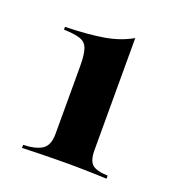

<svg xmlns="http://www.w3.org/2000/svg" viewBox="-77 -760 423 470"><g transform="rotate(20 134.5 -525.0)"><path d="M29.8 -351.6V-359.7Q61.3 -360.5 78.2 -371Q95.2 -381.5 95.2 -412.1V-588.7Q95.2 -618.5 89.9 -633.5Q84.7 -648.4 69.8 -653.2Q54.8 -658.1 27.4 -658.9V-666.1Q88.7 -667.7 128.2 -674.6Q167.7 -681.5 198.4 -699.2V-407.3Q198.4 -379.8 209.7 -370.2Q221 -360.5 250 -359.7V-351.6Q235.5 -352.4 217.7 -352.8Q200 -353.2 182.7 -353.6Q165.3 -354 150.8 -354Q131.5 -354 109.3 -353.6Q87.1 -353.2 66.5 -352.8Q46 -352.4 29.8 -351.6Z"/></g></svg>

Font: Playfair 144pt
Style: Bold
Weight: 700
Version: Version 2.001;gftools[0.9.30]